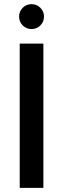

<svg xmlns="http://www.w3.org/2000/svg" viewBox="-20 -905 304 925"><path d="M189 -695V0H75V-695ZM72 -825Q72 -850 89.5 -867.5Q107 -885 132 -885Q157 -885 174.5 -867.5Q192 -850 192 -825Q192 -800 174.5 -782.5Q157 -765 132 -765Q107 -765 89.5 -782.5Q72 -800 72 -825Z"/></svg>

Font: Poppins Medium A&M
Style: Regular
Weight: 500
Designer: Ninad Kale (Devanagari), Jonny Pinhorn (Latin)
Foundry: Indian Type Foundry
Version: 4.004